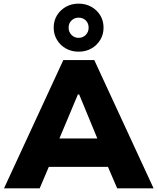

<svg xmlns="http://www.w3.org/2000/svg" viewBox="-20 -1035 866 1055"><path d="M2 0 328 -705H498L824 0H624L541 -193L617 -118H204L280 -193L198 0ZM408 -516 290 -235 265 -274H557L531 -235L415 -516ZM412 -751Q373 -751 342 -768.5Q311 -786 293 -816Q275 -846 275 -883Q275 -921 293 -950.5Q311 -980 342 -997.5Q373 -1015 412 -1015Q451 -1015 482 -997.5Q513 -980 531 -950.5Q549 -921 549 -883Q549 -846 531 -816Q513 -786 482 -768.5Q451 -751 412 -751ZM412 -827Q435 -827 451 -843Q467 -859 467 -883Q467 -907 451.5 -922.5Q436 -938 412 -938Q389 -938 373 -922.5Q357 -907 357 -883Q357 -859 373 -843Q389 -827 412 -827Z"/></svg>

Font: Nunito Sans 6pt Black
Style: Regular
Weight: 900
Version: Version 3.101;gftools[0.9.27]